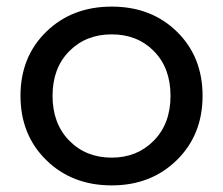

<svg xmlns="http://www.w3.org/2000/svg" viewBox="-20 -555 675 581"><path d="M318 6Q198 6 120 -70.5Q42 -147 42 -265Q42 -383 120 -459Q198 -535 318 -535Q438 -535 515.5 -459Q593 -383 593 -265Q593 -147 515 -70.5Q437 6 318 6ZM318 -78Q395 -78 445.5 -129.5Q496 -181 496 -265Q496 -349 446 -400Q396 -451 318 -451Q240 -451 189.5 -400Q139 -349 139 -265Q139 -181 189.5 -129.5Q240 -78 318 -78Z"/></svg>

Font: false
Style: Regular
Weight: 500
Designer: Julieta Ulanovsky
Foundry: Julieta Ulanovsky
Version: Version 7.222;hotconv 1.0.109;makeotfexe 2.5.65596